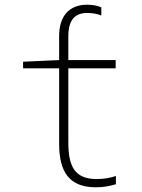

<svg xmlns="http://www.w3.org/2000/svg" viewBox="-20 -785 603 815"><path d="M387 10C423 10 448 4 472 -3V-38C449 -30 421 -25 390 -25C297 -25 270 -79 270 -181V-495H471V-530H270V-630C270 -699 297 -730 350 -730C373 -730 395 -726 410 -719V-754C396 -760 376 -765 350 -765C274 -765 231 -717 231 -632V-530L78 -523V-495H231V-175C231 -55 274 10 387 10Z"/></svg>

Font: Noto Sans Mono SemiCondensed ExtraLight
Style: Regular
Weight: 200
Width: 4
Designer: Monotype Design Team
Foundry: Monotype Imaging Inc.
Version: Version 2.014